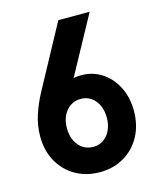

<svg xmlns="http://www.w3.org/2000/svg" viewBox="-110 -799 736 886"><g transform="rotate(-15 258.0 -356.0)"><path d="M257.9 7.8Q193.2 7.8 142.4 -21.2Q91.7 -50.3 62.4 -102.2Q33.2 -154.2 33.2 -223.1Q33.2 -275.3 49.8 -325.1Q66.3 -374.8 91.2 -420.7L253.1 -719.7H402.9L236.5 -414.7L198.2 -412.6Q208 -427.1 231.5 -436.9Q255 -446.7 286.4 -446.9Q341.4 -447.8 385.7 -419.5Q430.1 -391.2 455.9 -340.9Q481.8 -290.7 481.8 -225.7Q481.8 -157.3 453.2 -104.7Q424.7 -52.1 374.1 -22.1Q323.6 7.8 257.9 7.8ZM258.6 -113Q286.4 -113 307.6 -127.6Q328.7 -142.3 340.8 -168.2Q352.8 -194.1 352.8 -227.5Q352.8 -261.2 340.8 -287.1Q328.7 -313 307.4 -327.5Q286.1 -342 258.6 -342Q230.4 -342 208.7 -327.5Q187 -313 174.6 -287.1Q162.2 -261.2 162.2 -227.5Q162.2 -193.8 174.4 -167.9Q186.7 -142 208.4 -127.5Q230.2 -113 258.6 -113Z"/></g></svg>

Font: Reddit Sans Condensed
Style: Regular
Weight: 400
Designer: Stephen Hutchings
Foundry: Reddit
Version: Version 1.014